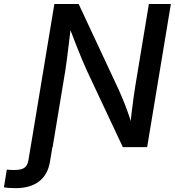

<svg xmlns="http://www.w3.org/2000/svg" viewBox="-123 -748 890 976"><path d="M-103 204.1 -88.4 114.3Q-79.6 115.2 -69.1 115.7Q-58.6 116.2 -50.8 116.2Q-13.7 116.2 1.7 104.5Q17.1 92.8 21 68.8L43 -62H153.8L130.9 74.2Q120.1 140.1 75.4 174.3Q30.8 208.5 -43.9 208.5Q-62.5 208.5 -77.9 207.3Q-93.3 206.1 -103 204.1ZM32.7 0 153.3 -727.5H276.9L480 -293Q488.3 -274.9 500.2 -246.3Q512.2 -217.8 525.4 -181.2Q538.6 -144.5 550.8 -102.5L538.6 -97.2Q541.5 -135.7 546.1 -175.5Q550.8 -215.3 555.7 -250.5Q560.5 -285.6 564.5 -309.1L633.8 -727.5H745.6L625 0H501.5L318.8 -388.7Q306.6 -416 293.2 -447.5Q279.8 -479 263.4 -521.5Q247.1 -564 224.1 -623L239.3 -627.9Q232.4 -570.8 226.8 -524.7Q221.2 -478.5 216.8 -444.3Q212.4 -410.2 209 -389.2L144.5 0Z"/></svg>

Font: Inter 18pt Medium
Style: Italic
Weight: 500
Italic angle: -9.3988°
Designer: Rasmus Andersson
Foundry: rsms
Version: Version 4.001;git-66647c0bb